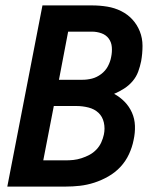

<svg xmlns="http://www.w3.org/2000/svg" viewBox="-20 -690 590 710"><path d="M7 0 137 -670H320Q349 -670 376.5 -665.5Q404 -661 428 -649Q452 -637 469.5 -618Q487 -599 497 -574Q507 -549 507 -520.5Q507 -492 502 -464Q498 -444 491 -425Q484 -406 470.5 -390Q457 -374 439 -362.5Q421 -351 402 -343Q424 -331 441 -313.5Q458 -296 468 -273.5Q478 -251 479 -225Q480 -199 474 -172Q469 -146 457 -120Q445 -94 425.5 -73Q406 -52 380.5 -37.5Q355 -23 328.5 -14.5Q302 -6 275.5 -3Q249 0 222 0ZM198 -395H285Q303 -395 320.5 -399.5Q338 -404 354 -416Q370 -428 379 -445Q388 -462 391 -479Q395 -498 393.5 -516Q392 -534 382 -547.5Q372 -561 355 -567Q338 -573 320 -573H232ZM140 -97H222Q237 -97 251.5 -98.5Q266 -100 281.5 -105Q297 -110 311 -117.5Q325 -125 336.5 -137Q348 -149 354.5 -163.5Q361 -178 364 -192Q369 -215 364 -237Q359 -259 344 -273Q329 -287 307 -292.5Q285 -298 262 -298H179Z"/></svg>

Font: Lode Term
Style: Bold Italic
Weight: 700
Italic angle: -11°
Monospace: yes
Designer: Belleve Invis
Foundry: Belleve Invis
Version: Version 29.2.0